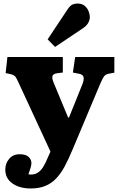

<svg xmlns="http://www.w3.org/2000/svg" viewBox="-20 -838 672 1088"><path d="M154 230Q91 230 50.5 201.5Q10 173 10 123Q10 88 32 62Q54 36 91 36Q126 36 142 51Q158 66 158 86Q158 97 153 114Q148 131 141 150Q170 154 190 143Q210 132 225 107.5Q240 83 253 50L266 21L85 -370Q76 -390 69 -401Q62 -412 43 -417L12 -424L22 -515H336V-427L304 -423Q282 -420 277.5 -407.5Q273 -395 285 -367L366 -172H371L447 -361Q457 -386 453.5 -401Q450 -416 428 -420L393 -427L406 -515H628V-426L595 -420Q577 -416 569 -404.5Q561 -393 547 -361L391 10Q369 63 347 104Q325 145 298.5 173Q272 201 237 215.5Q202 230 154 230ZM292 -572 250 -615 363 -785Q377 -806 390 -812Q403 -818 419 -818Q445 -818 460.5 -804.5Q476 -791 482.5 -773Q489 -755 489 -741Q489 -725 480 -708.5Q471 -692 450 -678Z"/></svg>

Font: Literata ExtraBold
Style: Regular
Weight: 800
Designer: Latin by Veronika Burian and Jose Scaglione. Greek by Irene Vlachou. Cyrillic by Vera Evstafieva.
Foundry: TypeTogether
Version: Version 3.103;gftools[0.9.29]